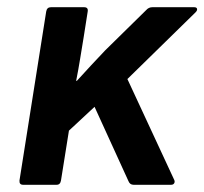

<svg xmlns="http://www.w3.org/2000/svg" viewBox="-20 -512 566 532"><path d="M44 0Q33 0 34 -12L108 -480Q110 -492 121 -492H213Q225 -492 223 -480L212 -410Q207 -380 202 -349Q197 -318 191 -288H193Q212 -309 232 -330.5Q252 -352 271 -372L385 -484Q392 -492 402 -492H518Q525 -492 526 -487.5Q527 -483 522 -478L333 -293L463 -13Q465 -8 462.5 -4Q460 0 454 0H350Q340 0 336 -10L242 -216L171 -150L149 -12Q147 0 137 0Z"/></svg>

Font: Sofia Sans
Style: Bold Italic
Weight: 700
Italic angle: -9°
Designer: Botio Nikoltchev, Ani Petrova
Foundry: lettersoup
Version: Version 4.101; ttfautohint (v1.8.4.7-5d5b)